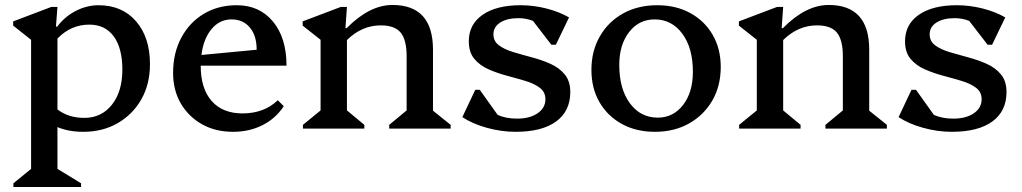

<svg xmlns="http://www.w3.org/2000/svg" viewBox="-20 -517 4109 772"><path d="M34 235V220L105 162V-357L33 -414V-431L186 -489H211L205 -410H210Q240 -450 284.5 -473Q329 -496 376 -496Q471 -496 527 -431.5Q583 -367 583 -259Q583 -179 548.5 -118Q514 -57 453.5 -22Q393 13 315 13Q255 13 211 -6V162L306 220V235ZM339 -418Q265 -418 211 -362V-77Q255 -43 319 -43Q388 -43 430 -96Q472 -149 472 -237Q472 -323 437.5 -370.5Q403 -418 339 -418Z M917 13Q846 13 792 -17.5Q738 -48 707 -101Q676 -154 676 -224Q676 -304 709 -365.5Q742 -427 799.5 -461.5Q857 -496 932 -496Q1023 -496 1077.5 -430.5Q1132 -365 1132 -253H787Q787 -161 831 -111Q875 -61 955 -61Q1042 -61 1097 -114L1121 -90Q1089 -41 1036 -14Q983 13 917 13ZM911 -439Q863 -439 830.5 -400Q798 -361 790 -296L1012 -317Q1012 -374 984.5 -406.5Q957 -439 911 -439Z M1198 0V-15L1269 -73V-357L1197 -414V-431L1350 -489H1375L1369 -404H1374Q1466 -497 1558 -497Q1721 -497 1721 -317V-72L1792 -15V0H1545V-15L1615 -73V-290Q1615 -357 1591 -386Q1567 -415 1511 -415Q1435 -415 1375 -356V-73L1445 -15V0Z M2053 13Q1996 13 1938 -3Q1880 -19 1839 -46L1891 -156H1909L1981 -55Q2014 -40 2059 -40Q2110 -40 2141.5 -61.5Q2173 -83 2173 -118Q2173 -147 2150.5 -164Q2128 -181 2093 -191.5Q2058 -202 2018.5 -212.5Q1979 -223 1944 -238.5Q1909 -254 1887 -280.5Q1865 -307 1865 -351Q1865 -419 1920.5 -457.5Q1976 -496 2073 -496Q2125 -496 2176.5 -483Q2228 -470 2268 -447L2215 -337H2197L2123 -433Q2095 -444 2065 -444Q2019 -444 1991.5 -426.5Q1964 -409 1964 -379Q1964 -351 1986.5 -334.5Q2009 -318 2044 -307.5Q2079 -297 2118.5 -286.5Q2158 -276 2193 -260.5Q2228 -245 2250.5 -218Q2273 -191 2273 -147Q2273 -70 2216 -28.5Q2159 13 2053 13Z M2613 13Q2538 13 2480.5 -18.5Q2423 -50 2390.5 -106Q2358 -162 2358 -236Q2358 -312 2392 -371Q2426 -430 2485.5 -463Q2545 -496 2623 -496Q2698 -496 2755.5 -464.5Q2813 -433 2845.5 -377Q2878 -321 2878 -248Q2878 -171 2844 -112.5Q2810 -54 2750.5 -20.5Q2691 13 2613 13ZM2625 -44Q2687 -44 2726.5 -95Q2766 -146 2766 -228Q2766 -324 2723.5 -381.5Q2681 -439 2612 -439Q2549 -439 2509.5 -388Q2470 -337 2470 -256Q2470 -160 2512.5 -102Q2555 -44 2625 -44Z M2952 0V-15L3023 -73V-357L2951 -414V-431L3104 -489H3129L3123 -404H3128Q3220 -497 3312 -497Q3475 -497 3475 -317V-72L3546 -15V0H3299V-15L3369 -73V-290Q3369 -357 3345 -386Q3321 -415 3265 -415Q3189 -415 3129 -356V-73L3199 -15V0Z M3807 13Q3750 13 3692 -3Q3634 -19 3593 -46L3645 -156H3663L3735 -55Q3768 -40 3813 -40Q3864 -40 3895.5 -61.5Q3927 -83 3927 -118Q3927 -147 3904.5 -164Q3882 -181 3847 -191.5Q3812 -202 3772.5 -212.5Q3733 -223 3698 -238.5Q3663 -254 3641 -280.5Q3619 -307 3619 -351Q3619 -419 3674.5 -457.5Q3730 -496 3827 -496Q3879 -496 3930.5 -483Q3982 -470 4022 -447L3969 -337H3951L3877 -433Q3849 -444 3819 -444Q3773 -444 3745.5 -426.5Q3718 -409 3718 -379Q3718 -351 3740.5 -334.5Q3763 -318 3798 -307.5Q3833 -297 3872.5 -286.5Q3912 -276 3947 -260.5Q3982 -245 4004.5 -218Q4027 -191 4027 -147Q4027 -70 3970 -28.5Q3913 13 3807 13Z"/></svg>

Font: Platypi
Style: Regular
Weight: 400
Designer: David Sargent
Foundry: Bolt Cutter Type
Version: Version 1.200; ttfautohint (v1.8.4.7-5d5b)